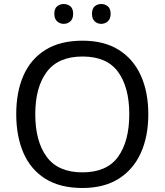

<svg xmlns="http://www.w3.org/2000/svg" viewBox="-20 -928 821 958"><path d="M720 -358Q720 -247 682.5 -164.5Q645 -82 572 -36Q499 10 391 10Q280 10 206.5 -36Q133 -82 97 -165Q61 -248 61 -359Q61 -469 97 -551Q133 -633 206.5 -679Q280 -725 392 -725Q499 -725 572 -679.5Q645 -634 682.5 -551.5Q720 -469 720 -358ZM156 -358Q156 -223 213 -145.5Q270 -68 391 -68Q513 -68 569 -145.5Q625 -223 625 -358Q625 -493 569 -569.5Q513 -646 392 -646Q271 -646 213.5 -569.5Q156 -493 156 -358ZM251 -859Q251 -885 265 -896.5Q279 -908 298 -908Q317 -908 331 -896.5Q345 -885 345 -859Q345 -834 331 -821.5Q317 -809 298 -809Q279 -809 265 -821.5Q251 -834 251 -859ZM439 -859Q439 -885 452.5 -896.5Q466 -908 485 -908Q504 -908 518 -896.5Q532 -885 532 -859Q532 -834 518 -821.5Q504 -809 485 -809Q466 -809 452.5 -821.5Q439 -834 439 -859Z"/></svg>

Font: Noto Sans Carian
Style: Regular
Weight: 400
Designer: Monotype Design Team
Foundry: Monotype Imaging Inc.
Version: Version 2.002; ttfautohint (v1.8.4.7-5d5b)